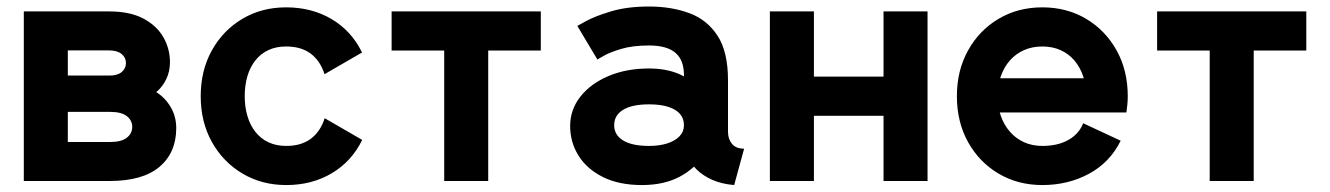

<svg xmlns="http://www.w3.org/2000/svg" viewBox="-20 -542 3983 575"><path d="M307.1 -507.8H51.3V0H308.6Q407.5 0 457.6 -42.4Q507.8 -84.7 507.8 -158.4Q507.8 -193.1 491.2 -221.3Q474.6 -249.5 448 -266.1Q466.3 -281.5 477.7 -304.6Q489 -327.6 489 -355.5Q489 -396.2 469.1 -430.8Q449.2 -465.3 409.1 -486.6Q368.9 -507.8 307.1 -507.8ZM308.6 -207Q343.5 -207 359.7 -194.3Q376 -181.6 376 -161.9Q376 -142.3 359.7 -129.5Q343.5 -116.7 308.6 -116.7H183.1V-207ZM308.6 -315.7H183.1V-391.1H305.9Q331.1 -391.1 344.1 -380.4Q357.2 -369.6 357.2 -353.3Q357.2 -337.2 344.6 -326.4Q332 -315.7 308.6 -315.7Z M712.9 -253.9Q712.9 -286.6 720.9 -313.8Q729 -341.1 744.8 -361.1Q760.5 -381.1 783.7 -392Q806.9 -402.8 836.9 -402.8Q881.8 -402.8 910.4 -381.5Q939 -360.1 951.9 -319.8L1064.2 -384.8Q1033 -449.2 973.4 -484.6Q913.8 -520 836.9 -520Q763.7 -520 705.8 -485.6Q647.9 -451.2 614.5 -391.1Q581.1 -331.1 581.1 -253.9Q581.1 -176.8 614.6 -116.7Q648.2 -56.6 706.2 -22.2Q764.2 12.2 837.4 12.2Q914.3 12.2 973.9 -23.3Q1033.4 -58.8 1064.7 -123L952.4 -188Q939.5 -147.9 910.9 -126.5Q882.3 -105 837.4 -105Q807.4 -105 784.2 -115.8Q761 -126.7 745.1 -146.7Q729.2 -166.7 721.1 -194.1Q712.9 -221.4 712.9 -253.9Z M1442.1 0V-390.6H1599.6V-507.8H1152.8V-390.6H1310.3V0Z M1902.3 12.2Q1967.8 12.2 2014.6 -12.3Q2061.5 -36.9 2086.7 -77.6Q2111.8 -118.4 2111.8 -167.2Q2111.8 -216.1 2089.6 -254.4Q2067.4 -292.7 2025.3 -314.8Q1983.2 -336.9 1923.8 -336.9Q1855.5 -336.9 1802.1 -314.2Q1748.8 -291.5 1718.1 -252.6Q1687.5 -213.6 1687.5 -164.8Q1687.5 -116 1712.6 -75.8Q1737.8 -35.6 1785.9 -11.7Q1834 12.2 1902.3 12.2ZM2028.3 -167.2Q2028.3 -147.7 2014.9 -133.8Q2001.5 -119.9 1977.9 -112.4Q1954.3 -105 1923.8 -105Q1872.6 -105 1845.9 -121.5Q1819.3 -137.9 1819.3 -167.2Q1819.3 -196.5 1845.9 -213Q1872.6 -229.5 1923.8 -229.5Q1958 -229.5 1981.3 -222Q2004.6 -214.6 2016.5 -200.7Q2028.3 -186.8 2028.3 -167.2ZM2160.2 -147.5V-301.8Q2160.2 -387.2 2128.7 -435.3Q2097.2 -483.4 2043.6 -502.9Q1990 -522.5 1923.8 -522.5Q1857.9 -522.5 1809.7 -507.9Q1761.5 -493.4 1735.2 -478.9Q1709 -464.4 1709 -464.4L1769 -363.8Q1769 -363.8 1787.1 -374.3Q1805.2 -384.8 1839.6 -395.3Q1874 -405.8 1923.6 -405.8Q1951.2 -405.8 1970.9 -400.1Q1990.7 -394.5 2003.4 -383.3Q2016.1 -372.1 2022.2 -355.6Q2028.3 -339.1 2028.3 -316.9V-224.1L2040.5 -214.1V-127.4L2028.3 -115.7Q2028.3 -95.7 2037.8 -74.5Q2047.4 -53.2 2066 -34.7Q2084.7 -16.1 2112.9 -3.5Q2141.1 9 2178.7 12.2L2208.5 -96.7Q2184.3 -96.7 2172.2 -111.1Q2160.2 -125.5 2160.2 -147.5Z M2285.6 -507.8V0H2417.5V-195.3H2626V0H2757.8V-507.8H2626V-312.5H2417.5V-507.8Z M2894.5 -307.6V-205.1H3221.7L3312.5 -307.6ZM3223.9 -172.9Q3211.7 -141.4 3180.1 -123.2Q3148.4 -105 3101.6 -105Q3071.3 -105 3046.8 -116.1Q3022.2 -127.2 3004.5 -147.5Q2986.8 -167.7 2977.3 -194.8Q2967.8 -221.9 2967.8 -253.9Q2967.8 -286.6 2977.3 -313.8Q2986.8 -341.1 3004.5 -361.1Q3022.2 -381.1 3046.9 -392Q3071.5 -402.8 3101.6 -402.8Q3131.6 -402.8 3155.9 -392Q3180.2 -381.1 3197.4 -361.1Q3214.6 -341.1 3223.8 -313.8Q3232.9 -286.6 3232.9 -253.9Q3232.9 -240.7 3229 -228.5Q3225.1 -216.3 3221.7 -205.1H3353.3Q3355 -217 3356.2 -229.2Q3357.4 -241.5 3357.4 -253.9Q3357.4 -331.1 3324 -391.1Q3290.5 -451.2 3232.8 -485.6Q3175 -520 3101.6 -520Q3028.3 -520 2970.5 -485.6Q2912.6 -451.2 2879.2 -391.1Q2845.7 -331.1 2845.7 -253.9Q2845.7 -176.8 2879 -116.7Q2912.4 -56.6 2970.3 -22.2Q3028.3 12.2 3101.6 12.2Q3178.7 12.2 3241.5 -21.7Q3304.2 -55.7 3336.2 -120.6Z M3734.6 0V-390.6H3892.1V-507.8H3445.3V-390.6H3602.8V0Z"/></svg>

Font: Giphurs
Style: Regular
Weight: 400
Version: Version 2.010